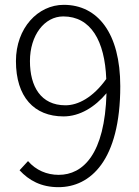

<svg xmlns="http://www.w3.org/2000/svg" viewBox="-20 -762 575 795"><path d="M222 13C354 13 478 -97 478 -405C478 -624 385 -742 244 -742C137 -742 46 -646 46 -509C46 -361 121 -280 243 -280C311 -280 373 -319 421 -376C414 -124 324 -38 223 -38C174 -38 129 -57 96 -95L61 -57C100 -15 150 13 222 13ZM420 -435C365 -358 303 -326 251 -326C149 -326 104 -404 104 -509C104 -616 164 -694 242 -694C356 -694 414 -593 420 -435Z"/></svg>

Font: Noto Sans CJK SC Light
Style: Regular
Weight: 300
Designer: Ryoko NISHIZUKA 西塚涼子 (kana, bopomofo & ideographs); Paul D. Hunt (Latin, Greek & Cyrillic); Sandoll Communications 산돌커뮤니
Foundry: Adobe
Version: Version 2.004;hotconv 1.0.118;makeotfexe 2.5.65603